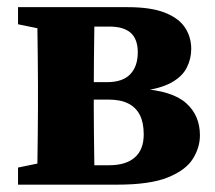

<svg xmlns="http://www.w3.org/2000/svg" viewBox="-20 -503 587 523"><path d="M29.1 0V-46.6L126.6 -66.6L159.4 -52.9H277.4Q323.1 -52.9 347.3 -74.2Q371.5 -95.5 371.5 -136.8Q371.5 -168.8 361 -189.6Q350.5 -210.4 329.5 -221Q308.6 -231.7 275.7 -231.7H159.4V-279.2H271.5Q314 -279.2 334.7 -300.7Q355.3 -322.2 355.3 -360.5Q355.3 -396.1 336.2 -413.4Q317 -430.6 277.8 -430.6H159.4L126.6 -416.9L29.1 -436.9V-483.5H328.1Q391.1 -483.5 429.1 -468.5Q467.1 -453.5 484 -427.8Q500.9 -402.2 500.9 -369.6Q500.9 -342.6 488.6 -318.5Q476.4 -294.3 446.4 -277.8Q416.5 -261.3 362.4 -254.6V-261.3Q449.4 -255.7 487 -222.1Q524.6 -188.5 524.6 -134.4Q524.6 -101.2 505.3 -70.3Q485.9 -39.4 437.2 -19.7Q388.5 0 299.4 0ZM80.4 0Q81.4 -23 81.9 -60.4Q82.4 -97.7 82.9 -138.2Q83.4 -178.7 83.4 -210V-273.5Q83.4 -304.8 82.9 -345.3Q82.4 -385.8 81.9 -423.6Q81.4 -461.5 80.4 -483.5H238.4Q237.4 -461.5 236.9 -423Q236.4 -384.5 235.9 -341.1Q235.4 -297.8 235.4 -258.8V-210Q235.4 -178.7 235.9 -138.2Q236.4 -97.7 236.9 -60.4Q237.4 -23 238.4 0Z"/></svg>

Font: Source Serif 4 Variable
Style: Regular
Weight: 400
Designer: Frank Grießhammer
Foundry: Adobe
Version: Version 4.005;hotconv 1.1.0;makeotfexe 2.6.0